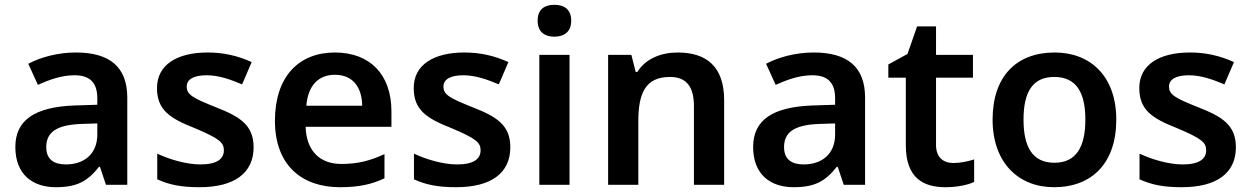

<svg xmlns="http://www.w3.org/2000/svg" viewBox="-20 -771 5216 801"><path d="M297 -552C222 -552 151 -533 98 -505L138 -417C187 -439 237 -457 291 -457C351 -457 386 -430 386 -361V-334L292 -331C125 -325 44 -270 44 -158C44 -43 116 10 213 10C303 10 346 -16 393 -75H397L422 0H511V-364C511 -492 437 -552 297 -552ZM320 -254 386 -256V-210C386 -127 329 -85 255 -85C206 -85 173 -105 173 -157C173 -215 209 -250 320 -254Z M1038 -157C1038 -250 979 -285 882 -323C784 -362 759 -376 759 -410C759 -440 788 -457 842 -457C892 -457 940 -440 990 -419L1030 -512C970 -539 912 -552 846 -552C719 -552 635 -501 635 -404C635 -313 687 -278 791 -237C896 -193 914 -176 914 -144C914 -108 885 -85 816 -85C759 -85 689 -105 636 -130V-23C686 0 736 10 812 10C957 10 1038 -48 1038 -157Z M1377 -552C1227 -552 1127 -452 1127 -267C1127 -82 1239 10 1398 10C1478 10 1530 -2 1584 -27V-128C1525 -101 1474 -87 1404 -87C1312 -87 1258 -144 1255 -242H1613V-306C1613 -461 1523 -552 1377 -552ZM1377 -459C1454 -459 1490 -405 1491 -330H1258C1265 -415 1309 -459 1377 -459Z M2109 -157C2109 -250 2050 -285 1953 -323C1855 -362 1830 -376 1830 -410C1830 -440 1859 -457 1913 -457C1963 -457 2011 -440 2061 -419L2101 -512C2041 -539 1983 -552 1917 -552C1790 -552 1706 -501 1706 -404C1706 -313 1758 -278 1862 -237C1967 -193 1985 -176 1985 -144C1985 -108 1956 -85 1887 -85C1830 -85 1760 -105 1707 -130V-23C1757 0 1807 10 1883 10C2028 10 2109 -48 2109 -157Z M2293 -751C2254 -751 2223 -734 2223 -685C2223 -636 2254 -618 2293 -618C2331 -618 2363 -636 2363 -685C2363 -734 2331 -751 2293 -751ZM2356 -542H2230V0H2356Z M2807 -552C2739 -552 2674 -527 2639 -471H2632L2614 -542H2517V0H2643V-265C2643 -384 2674 -450 2775 -450C2844 -450 2875 -409 2875 -328V0H3001V-353C3001 -493 2928 -552 2807 -552Z M3375 -552C3300 -552 3229 -533 3176 -505L3216 -417C3265 -439 3315 -457 3369 -457C3429 -457 3464 -430 3464 -361V-334L3370 -331C3203 -325 3122 -270 3122 -158C3122 -43 3194 10 3291 10C3381 10 3424 -16 3471 -75H3475L3500 0H3589V-364C3589 -492 3515 -552 3375 -552ZM3398 -254 3464 -256V-210C3464 -127 3407 -85 3333 -85C3284 -85 3251 -105 3251 -157C3251 -215 3287 -250 3398 -254Z M3957 -91C3915 -91 3885 -115 3885 -166V-447H4039V-542H3885V-661H3806L3766 -546L3686 -502V-447H3759V-165C3759 -28 3832 10 3925 10C3972 10 4017 1 4044 -12V-106C4019 -98 3988 -91 3957 -91Z M4637 -272C4637 -452 4530 -552 4380 -552C4220 -552 4121 -452 4121 -272C4121 -92 4229 10 4377 10C4537 10 4637 -92 4637 -272ZM4250 -272C4250 -387 4288 -450 4378 -450C4469 -450 4508 -387 4508 -272C4508 -157 4469 -92 4379 -92C4288 -92 4250 -157 4250 -272Z M5136 -157C5136 -250 5077 -285 4980 -323C4882 -362 4857 -376 4857 -410C4857 -440 4886 -457 4940 -457C4990 -457 5038 -440 5088 -419L5128 -512C5068 -539 5010 -552 4944 -552C4817 -552 4733 -501 4733 -404C4733 -313 4785 -278 4889 -237C4994 -193 5012 -176 5012 -144C5012 -108 4983 -85 4914 -85C4857 -85 4787 -105 4734 -130V-23C4784 0 4834 10 4910 10C5055 10 5136 -48 5136 -157Z"/></svg>

Font: Noto Sans Telugu SemiBold
Style: Regular
Weight: 600
Designer: Jelle Bosma - Monotype Design Team
Foundry: Monotype Imaging Inc.
Version: Version 2.005